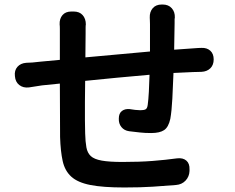

<svg xmlns="http://www.w3.org/2000/svg" viewBox="-20 -801 1040 850"><path d="M46 -464Q43 -489 57 -505Q71 -521 96 -523Q119 -523 159 -528L245 -536V-647Q245 -659 245 -672.5Q245 -686 244 -693Q243 -718 256.5 -734Q270 -750 296 -750H306Q332 -750 346 -734Q360 -718 360 -693Q359 -688 359 -678Q359 -668 359 -653L358 -547L644 -573V-694Q644 -705 643.5 -711.5Q643 -718 643 -723Q642 -748 656 -764.5Q670 -781 696 -781H700Q726 -781 740.5 -764.5Q755 -748 754 -723Q753 -716 753 -716.5Q753 -717 753 -698L751 -581L836 -587Q848 -588 857.5 -588.5Q867 -589 872 -589Q896 -590 911 -576.5Q926 -563 926 -538Q926 -513 911 -498.5Q896 -484 872 -483Q865 -483 855 -482.5Q845 -482 835 -482L748 -478Q746 -421 743 -364.5Q740 -308 734 -275Q726 -238 706.5 -225Q687 -212 649 -212Q622 -212 599.5 -214.5Q577 -217 552 -220Q530 -223 517.5 -238.5Q505 -254 506 -276Q506 -299 519.5 -309.5Q533 -320 554 -318Q565 -316 578.5 -314.5Q592 -313 601 -313Q617 -313 624.5 -317Q632 -321 634 -337Q637 -359 639 -394.5Q641 -430 642 -470Q573 -464 498.5 -457Q424 -450 357 -443Q356 -396 356 -350.5Q356 -305 356 -268.5Q356 -232 357 -211Q358 -173 362.5 -148.5Q367 -124 382 -110Q397 -96 430.5 -90Q464 -84 522 -84Q598 -84 655.5 -88.5Q713 -93 764 -100Q790 -103 805 -90Q820 -77 819 -51V-44Q818 -19 801.5 -1.5Q785 16 759 18Q710 22 656.5 25.5Q603 29 530 29Q436 29 380 18Q324 7 295.5 -19Q267 -45 257.5 -88Q248 -131 246 -194L245 -431L166 -423Q143 -420 134 -418Q125 -416 108 -414Q83 -411 65.5 -424.5Q48 -438 46 -464Z"/></svg>

Font: Chiron GoRound TC SB
Style: Regular
Weight: 500
Designer: Ryoko NISHIZUKA 西塚涼子 (kana, bopomofo & ideographs); Paul D. Hunt (Latin, Greek & Cyrillic); Sandoll Communications 산돌커뮤니
Foundry: Adobe
Version: Version 1.000;hotconv 1.1.1;makeotfexe 2.6.0